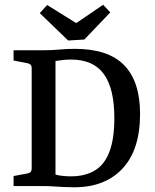

<svg xmlns="http://www.w3.org/2000/svg" viewBox="-20 -781 649 806"><path d="M162 -570Q198 -570 229.5 -573Q261 -576 294 -576Q434 -576 501 -507.5Q568 -439 568 -303Q568 -150 492 -71Q416 8 283 5Q267 5 246 4Q225 3 203 1.5Q181 0 163 0H37V-42L96 -53Q113 -56 113 -73V-496Q113 -511 98 -515L37 -527V-570ZM213 -48Q226 -44 249 -42Q272 -40 289 -41Q343 -43 381.5 -67.5Q420 -92 440 -145.5Q460 -199 460 -286Q460 -409 416 -470Q372 -531 278 -531Q257 -531 239.5 -528.5Q222 -526 213 -525ZM443 -729 334 -615 266 -611 147 -726 178 -760 300 -684 413 -761Z"/></svg>

Font: Yrsa Medium
Style: Regular
Weight: 500
Designer: Anna Giedrys (Yrsa+Rasa design), David Brezina (Yrsa art-direction, Rasa art-direction, design)
Foundry: Rosetta Type Foundry
Version: Version 2.004